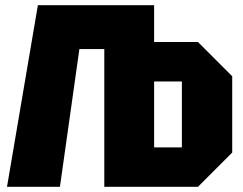

<svg xmlns="http://www.w3.org/2000/svg" viewBox="-20 -720 938 740"><path d="M574 -700V-558H743L875 -426V-132L743 0H382V-531H286L211 0H7L126 -700ZM681 -406H574V-152H681Z"/></svg>

Font: Tektur SemiCondensed ExtraBold
Style: Regular
Weight: 800
Width: 4
Designer: Adam Jagosz
Foundry: Adam Jagosz
Version: Version 1.005;gftools[0.9.30]